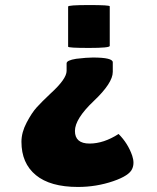

<svg xmlns="http://www.w3.org/2000/svg" viewBox="-20 -531 624 761"><path d="M250 -346V-505Q250 -511 333 -511Q415 -511 415 -506V-349Q415 -341 333 -341Q250 -341 250 -346ZM348 -303Q427 -303 427 -284V-246Q427 -202 352 -131Q277 -60 277 -12Q277 38 335 38Q391 38 450 0Q487 37 504 86Q514 116 504 138Q493 165 429 187Q362 210 289 210Q179 210 122 163Q65 116 65 31Q65 -6 85.5 -45Q106 -84 125.5 -105.5Q145 -127 180 -160Q244 -218 244 -250V-280Q244 -292 282 -298Q324 -303 348 -303Z"/></svg>

Font: FC Lilita One
Style: Regular
Weight: 400
Designer: Juan Montoreano
Foundry: Juan Montoreano
Version: Version 1.002